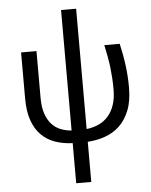

<svg xmlns="http://www.w3.org/2000/svg" viewBox="-64 -811 868 1103"><g transform="rotate(-5 370.0 -259.5)"><path d="M417 -758.8V-64.9Q455.1 -69.3 487.1 -84Q519 -98.6 542.2 -125Q565.4 -151.4 578.1 -189.5Q590.8 -227.5 590.8 -277.8Q590.8 -312.5 588.9 -343.8Q586.9 -375 583.3 -405.8Q579.6 -436.5 573.7 -468.5Q567.9 -500.5 560.1 -536.1H648.9Q656.7 -501 662.6 -469Q668.5 -437 672.4 -406.2Q676.3 -375.5 678.2 -344.7Q680.2 -314 680.2 -280.8Q680.2 -204.1 658.9 -150.4Q637.7 -96.7 601.8 -62.5Q565.9 -28.3 518.1 -11.5Q470.2 5.4 417 8.8V240.2H330.1V8.8Q275.9 6.8 230 -9Q184.1 -24.9 150.6 -58.1Q117.2 -91.3 98.6 -143.6Q80.1 -195.8 80.1 -271V-536.1H168.9V-267.1Q168.9 -211.4 182.1 -173.8Q195.3 -136.2 217.3 -112.5Q239.3 -88.9 268.6 -77.6Q297.9 -66.4 330.1 -64V-758.8Z"/></g></svg>

Font: Droid Sans
Style: Regular
Weight: 400
Foundry: Ascender Corporation
Version: Version 1.00 build 114